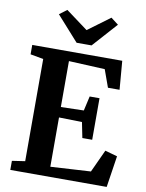

<svg xmlns="http://www.w3.org/2000/svg" viewBox="-103 -1052 857 1124"><g transform="rotate(10 325.0 -490.0)"><path d="M115 -65.5V-673L37.5 -687V-743H572.5L586.5 -573H517.5L480 -677L265.5 -687V-414L401.5 -417.5L421 -504H479.5V-257H421L402.5 -349L265.5 -352V-59L504.5 -73L566.5 -207.5L639.5 -187L611 0H38V-54ZM291 -800.5 160 -947 204.5 -980.5 335.5 -883.5 466.5 -980.5 511 -946.5 380 -800.5Z"/></g></svg>

Font: Merriweather 36pt
Style: Bold
Weight: 700
Designer: Eben Sorkin
Foundry: Eben Sorkin
Version: Version 2.100